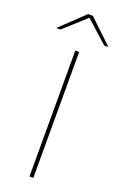

<svg xmlns="http://www.w3.org/2000/svg" viewBox="-187 -870 581 916"><g transform="rotate(20 104.0 -412.0)"><path d="M113.5 0H94V-639H113.5ZM92 -823.5H116L236 -709.5V-709H215L105.5 -808H102.5L-7 -709H-28V-709.5Z"/></g></svg>

Font: Anek Telugu Thin
Style: Regular
Weight: 250
Version: Version 1.003